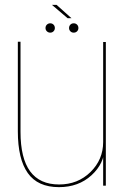

<svg xmlns="http://www.w3.org/2000/svg" viewBox="-20 -765 531 791"><path d="M405 0H416V-592H405V-107.5ZM64.5 -593H53.5V-224Q53.5 -110 94.5 -52Q135.5 6 223 6Q303.5 6 357 -43Q410.5 -92 410.5 -156.5L405 -180Q405 -107.5 352.8 -56.2Q300.5 -5 223.5 -5Q144 -5 104.2 -59Q64.5 -113 64.5 -222ZM187 -630.5Q195 -630.5 200.5 -636Q206 -641.5 206 -649.5Q206 -658 200.5 -663.5Q195 -669 187 -669Q179 -669 173.2 -663.5Q167.5 -658 167.5 -649.5Q167.5 -641.5 173.2 -636Q179 -630.5 187 -630.5ZM283.5 -630.5Q292 -630.5 297.5 -636Q303 -641.5 303 -649.5Q303 -658 297.5 -663.5Q292 -669 283.5 -669Q275.5 -669 270 -663.5Q264.5 -658 264.5 -649.5Q264.5 -641.5 270 -636Q275.5 -630.5 283.5 -630.5ZM258.5 -690H274.5L213 -745H194Z"/></svg>

Font: Anybody UltraCondensed Thin Thin
Style: Regular
Weight: 250
Version: Version 1.111